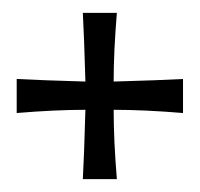

<svg xmlns="http://www.w3.org/2000/svg" viewBox="-20 -400 312 299"><path d="M157 -229Q157 -181 162 -121H109Q111 -157 113 -229Q66 -229 6 -224V-277Q43 -275 113 -273Q111 -343 109 -380H162Q157 -320 157 -273Q229 -275 265 -277V-224Q205 -229 157 -229Z"/></svg>

Font: Ruslan Display
Style: Regular
Weight: 400
Version: Version 1.001